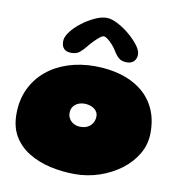

<svg xmlns="http://www.w3.org/2000/svg" viewBox="-87 -849 916 961"><g transform="rotate(10 371.0 -368.0)"><path d="M356 31Q291 31 230.2 17.2Q169.5 3.5 121.2 -25.8Q73 -55 44.8 -101.5Q16.5 -148 16.5 -214Q16.5 -286.5 43.2 -343Q70 -399.5 117.2 -438.8Q164.5 -478 227 -498.2Q289.5 -518.5 361.5 -518.5Q433 -518.5 493.8 -501Q554.5 -483.5 599.5 -448.5Q644.5 -413.5 669.2 -361.2Q694 -309 694 -239Q694 -180.5 665.5 -131.2Q637 -82 588.8 -45.8Q540.5 -9.5 480.2 10.8Q420 31 356 31ZM342 -207Q360 -207 373.2 -212.2Q386.5 -217.5 395.2 -226.8Q404 -236 408.5 -247.5Q413 -259 413 -271.5Q413 -285 407 -295Q401 -305 391 -311.5Q381 -318 368.8 -321.2Q356.5 -324.5 343.5 -324.5Q325 -324.5 310 -317.5Q295 -310.5 286.2 -297.5Q277.5 -284.5 277.5 -266.5Q277.5 -249.5 286 -236Q294.5 -222.5 309.2 -214.8Q324 -207 342 -207ZM233.5 -563.5Q183.5 -563.5 183.5 -614Q183.5 -636 203.2 -662.2Q223 -688.5 253.8 -712.2Q284.5 -736 318 -751.5Q351.5 -767 378.5 -767Q402.5 -767 434.2 -750.8Q466 -734.5 495.5 -709.8Q525 -685 544.5 -659.2Q564 -633.5 564 -614Q564 -591 551 -578Q538 -565 516 -565Q488.5 -565 473.5 -578.2Q458.5 -591.5 446.5 -612.5Q439 -625.5 426.2 -639.8Q413.5 -654 400.8 -663.8Q388 -673.5 380 -673.5Q372.5 -673.5 359 -662.8Q345.5 -652 331.5 -637.2Q317.5 -622.5 307.5 -610Q292 -590.5 276 -577Q260 -563.5 233.5 -563.5Z"/></g></svg>

Font: Gluten Thin Black
Style: Regular
Weight: 900
Version: Version 1.300